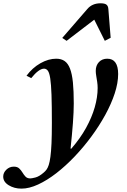

<svg xmlns="http://www.w3.org/2000/svg" viewBox="-160 -891 771 1166"><path d="M-29.5 254.5Q-73.5 254.5 -107 234Q-140.5 213.5 -140.5 181.5Q-140.5 158 -121.5 139.5Q-102.5 121 -76 121Q-55 121 -43.5 131.8Q-32 142.5 -23.5 156.8Q-15 171 -4.8 181.8Q5.5 192.5 24 192.5Q32.5 192.5 55.2 186.8Q78 181 106 156.5Q115 149 122.5 139Q130 129 136 110.8Q142 92.5 146.2 61Q150.5 29.5 152.8 -20.8Q155 -71 155 -145Q155 -249.5 152.8 -314.5Q150.5 -379.5 145.2 -414Q140 -448.5 130.8 -461.2Q121.5 -474 107.5 -474Q76 -474 29.5 -416.5L1 -431Q36.5 -479 85.2 -506.8Q134 -534.5 181.5 -534.5Q212 -534.5 232.5 -520.2Q253 -506 265.2 -474.2Q277.5 -442.5 282.8 -390.5Q288 -338.5 288 -262.5Q288 -213.5 282.8 -143.2Q277.5 -73 268.5 11L272.5 12.5Q327 -50 362.5 -114.2Q398 -178.5 415.5 -240Q433 -301.5 433 -356.5Q433 -375 430.2 -393.8Q427.5 -412.5 424.5 -429.8Q421.5 -447 421.5 -460.5Q421.5 -493.5 440.8 -514Q460 -534.5 491.5 -534.5Q524.5 -534.5 541 -511Q557.5 -487.5 557.5 -441.5Q557.5 -387.5 536.8 -324Q516 -260.5 479.5 -193.8Q443 -127 395.2 -62.2Q347.5 2.5 293 59.8Q238.5 117 182 160.8Q125.5 204.5 71.2 229.5Q17 254.5 -29.5 254.5ZM244.5 -643 218 -660.5 370.5 -836.5Q400 -871 450.5 -871Q476.5 -871 486.8 -862.5Q497 -854 498 -836.5L512 -661.5L476.5 -643L412.5 -771.5Z"/></svg>

Font: Libre Caslon Text
Style: Italic
Weight: 400
Italic angle: -22.583°
Designer: Pablo Impallari, Rodrigo Fuenzalida, Katja Schimmel
Foundry: Pablo Impallari, Rodrigo Fuenzalida
Version: Version 2.000